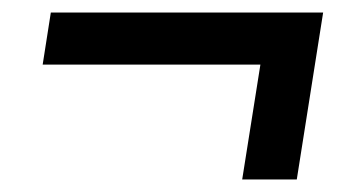

<svg xmlns="http://www.w3.org/2000/svg" viewBox="-20 -450 538 306"><path d="M366 -164 395 -347H48L61 -430H495L453 -164Z"/></svg>

Font: Nunito Sans 7pt Condensed
Style: Bold Italic
Weight: 700
Width: 3
Italic angle: -9°
Designer: Vernon Adams
Foundry: Vernon Adams
Version: Version 3.101;gftools[0.9.27]